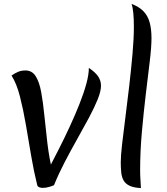

<svg xmlns="http://www.w3.org/2000/svg" viewBox="-20 -946 855 981"><path d="M256 0Q251 3 233 8.5Q215 14 198 14Q188 14 180 10.5Q172 7 170 -1Q153 -69 139.5 -148.5Q126 -228 112.5 -307Q99 -386 82 -452.5Q65 -519 39 -560Q56 -572 72.5 -579Q89 -586 110 -586Q144 -586 162.5 -556.5Q181 -527 190.5 -475.5Q200 -424 206.5 -357.5Q213 -291 222 -215.5Q231 -140 249 -64L226 -78Q252 -128 281 -185Q310 -242 337 -300.5Q364 -359 386 -414.5Q408 -470 421 -517.5Q434 -565 434 -599Q467 -577 481.5 -555.5Q496 -534 496 -508Q496 -480 479 -438Q462 -396 434.5 -344.5Q407 -293 374.5 -235.5Q342 -178 311 -118.5Q280 -59 256 0Z M597 -117Q597 -150 604 -211Q611 -272 621 -349Q631 -426 640.5 -509Q650 -592 657 -670Q664 -748 664 -809Q664 -850 661 -880.5Q658 -911 652 -926Q690 -912 712.5 -889Q735 -866 744.5 -832Q754 -798 754 -751Q754 -705 745 -631Q736 -557 725 -465Q714 -373 705 -273Q696 -173 696 -75Q696 -52 697.5 -29.5Q699 -7 700 15Q663 13 642 3Q621 -7 611.5 -24Q602 -41 599.5 -64.5Q597 -88 597 -117Z"/></svg>

Font: Merienda
Style: Regular
Weight: 400
Designer: Eduardo Rodriguez Tunni
Foundry: Eduardo Rodriguez Tunni
Version: Version 2.001